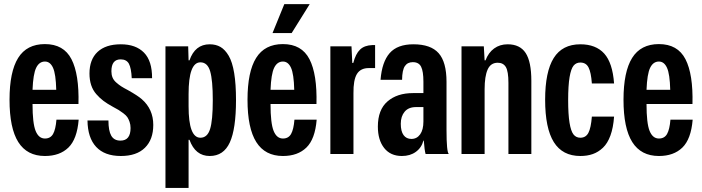

<svg xmlns="http://www.w3.org/2000/svg" viewBox="-20 -758 3456 945"><path d="M201.2 9.8Q113.3 9.8 70.1 -58.6Q26.9 -127 26.9 -267.1Q26.9 -404.8 69.3 -472.9Q111.8 -541 201.2 -541Q293.5 -541 331.8 -466.6Q370.1 -392.1 366.2 -246.1H140.1Q140.1 -151.4 155.3 -113.8Q170.4 -76.2 201.2 -76.2Q228.5 -76.2 241.2 -98.6Q253.9 -121.1 257.8 -168.9H367.2Q359.4 -73.2 316.7 -31.7Q273.9 9.8 201.2 9.8ZM140.1 -315.9H256.8Q254.9 -393.6 241 -424.3Q227.1 -455.1 201.2 -455.1Q172.9 -455.1 158 -424.3Q143.1 -393.6 140.1 -315.9Z M574.7 9.8Q495.1 9.8 453.4 -34.9Q411.6 -79.6 410.6 -165H513.7Q513.7 -114.3 527.6 -90.1Q541.5 -65.9 572.8 -65.9Q622.6 -65.9 622.6 -127.9Q622.6 -144.5 617.7 -158.4Q612.8 -172.4 606.7 -181.4Q600.6 -190.4 586.9 -200.7Q573.2 -210.9 564 -216.6Q554.7 -222.2 534.7 -232.9Q507.8 -247.6 489.3 -261.5Q470.7 -275.4 453.9 -294.7Q437 -314 428.7 -339.4Q420.4 -364.7 420.4 -396Q420.4 -465.3 460.4 -502.7Q500.5 -540 574.7 -540Q648.4 -540 688.7 -499Q729 -458 728.5 -373H628.4Q626 -423.3 614.3 -444.6Q602.5 -465.8 573.7 -465.8Q528.3 -465.8 528.3 -407.2Q528.3 -390.1 533.9 -376.5Q539.6 -362.8 552.5 -351.6Q565.4 -340.3 577.1 -332.8Q588.9 -325.2 610.4 -314Q658.2 -287.1 677.7 -270Q734.4 -220.7 734.4 -143.1Q734.4 -71.3 693.4 -30.8Q652.3 9.8 574.7 9.8Z M794.4 167V-529.8H906.2L908.2 -460.9H912.6Q939.9 -540 1012.2 -540Q1042.5 -540 1065.2 -526.9Q1087.9 -513.7 1105.7 -483.4Q1123.5 -453.1 1132.6 -398.4Q1141.6 -343.8 1141.6 -265.1Q1141.6 -123.5 1111.1 -56.9Q1080.6 9.8 1012.2 9.8Q941.4 9.8 912.6 -69.8H908.2V167ZM908.2 -234.9Q908.2 -80.1 966.3 -80.1Q1000.5 -80.1 1013.9 -122.6Q1027.3 -165 1027.3 -265.1Q1027.3 -362.8 1014.4 -407Q1001.5 -451.2 966.3 -451.2Q908.2 -451.2 908.2 -294.9Z M1372.6 9.8Q1284.7 9.8 1241.5 -58.6Q1198.2 -127 1198.2 -267.1Q1198.2 -404.8 1240.7 -472.9Q1283.2 -541 1372.6 -541Q1464.8 -541 1503.2 -466.6Q1541.5 -392.1 1537.6 -246.1H1311.5Q1311.5 -151.4 1326.7 -113.8Q1341.8 -76.2 1372.6 -76.2Q1399.9 -76.2 1412.6 -98.6Q1425.3 -121.1 1429.2 -168.9H1538.6Q1530.8 -73.2 1488 -31.7Q1445.3 9.8 1372.6 9.8ZM1311.5 -315.9H1428.2Q1426.3 -393.6 1412.4 -424.3Q1398.4 -455.1 1372.6 -455.1Q1344.2 -455.1 1329.3 -424.3Q1314.5 -393.6 1311.5 -315.9ZM1321.3 -595.2 1379.4 -737.8H1504.4L1415.5 -595.2Z M1606 0V-529.8H1710L1713.9 -448.2H1718.8Q1730.5 -493.2 1752 -513.9Q1773.4 -534.7 1812 -536.1H1826.2V-422.9H1794.9Q1754.4 -422.9 1736.6 -393.6Q1718.8 -364.3 1719.7 -298.8V0Z M1958 9.8Q1901.9 9.8 1870.8 -29.5Q1839.8 -68.8 1839.8 -134.8Q1839.8 -217.8 1887.2 -258.8Q1934.6 -299.8 2012.7 -299.8H2064V-356Q2064 -406.7 2052.7 -429.4Q2041.5 -452.1 2011.7 -452.1Q1985.8 -452.1 1972.7 -432.6Q1959.5 -413.1 1959 -365.2H1853Q1859.9 -453.1 1897.9 -496.6Q1936 -540 2014.6 -540Q2100.1 -540 2138.9 -496.3Q2177.7 -452.6 2177.7 -355V-118.2Q2177.7 -9.8 2189 0H2074.7Q2069.3 -18.6 2065.9 -65.9H2064Q2054.7 -30.8 2026.6 -10.5Q1998.5 9.8 1958 9.8ZM1952.6 -148.9Q1952.6 -111.8 1966.3 -93Q1980 -74.2 2004.9 -74.2Q2031.7 -74.2 2047.9 -96.7Q2064 -119.1 2064 -160.2V-231H2027.8Q1990.7 -231 1971.7 -208.3Q1952.6 -185.5 1952.6 -148.9Z M2251.5 0V-529.8H2361.3L2365.2 -460.9H2369.6Q2383.8 -499 2412.1 -519.5Q2440.4 -540 2478.5 -540Q2539.1 -540 2567.1 -497.3Q2595.2 -454.6 2595.2 -359.9V0H2482.4V-350.1Q2482.4 -406.7 2469.7 -428Q2457 -449.2 2429.7 -449.2Q2395 -449.2 2380.1 -415.8Q2365.2 -382.3 2365.2 -318.8V0Z M2836.4 9.8Q2748.5 9.8 2705.8 -58.6Q2663.1 -127 2663.1 -267.1Q2663.1 -404.8 2705.3 -472.4Q2747.6 -540 2836.4 -540Q2912.6 -540 2953.9 -494.4Q2995.1 -448.7 3002.4 -347.2H2893.1Q2889.2 -401.9 2876.7 -426Q2864.3 -450.2 2836.4 -450.2Q2815.9 -450.2 2803.2 -435.1Q2790.5 -419.9 2783.4 -378.4Q2776.4 -336.9 2776.4 -265.1Q2776.4 -194.8 2783.2 -153.6Q2790 -112.3 2802.7 -96.2Q2815.4 -80.1 2836.4 -80.1Q2863.3 -80.1 2876 -104.2Q2888.7 -128.4 2893.1 -184.1H3002.4Q2998.5 -129.4 2984.4 -90.8Q2970.2 -52.2 2947.5 -30.8Q2924.8 -9.3 2897.7 0.2Q2870.6 9.8 2836.4 9.8Z M3223.1 9.8Q3135.3 9.8 3092 -58.6Q3048.8 -127 3048.8 -267.1Q3048.8 -404.8 3091.3 -472.9Q3133.8 -541 3223.1 -541Q3315.4 -541 3353.8 -466.6Q3392.1 -392.1 3388.2 -246.1H3162.1Q3162.1 -151.4 3177.2 -113.8Q3192.4 -76.2 3223.1 -76.2Q3250.5 -76.2 3263.2 -98.6Q3275.9 -121.1 3279.8 -168.9H3389.2Q3381.3 -73.2 3338.6 -31.7Q3295.9 9.8 3223.1 9.8ZM3162.1 -315.9H3278.8Q3276.9 -393.6 3262.9 -424.3Q3249 -455.1 3223.1 -455.1Q3194.8 -455.1 3179.9 -424.3Q3165 -393.6 3162.1 -315.9Z"/></svg>

Font: Lumene Sans Condensed
Style: Bold
Weight: 600
Width: 3
Designer: Deni Anggara
Version: Version 1.003;Glyphs 3.1.2 (3151)